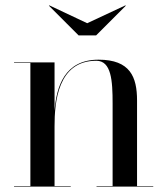

<svg xmlns="http://www.w3.org/2000/svg" viewBox="-20 -691 619 711"><path d="M303 -605 163 -671 161 -670 271 -560H336L446 -670L444 -671ZM32 -2V0H242V-2H182V-223C182 -312 193.5 -466 336.5 -466C392.5 -466 397 -392 397 -308V-2H337.5V0H547.5V-2H487.5V-319C487.5 -406 462 -470 345 -470C218.5 -470 189 -369.5 182 -281V-460H32V-458H92.5V-2Z"/></svg>

Font: Bodoni* 96pt
Style: Regular
Weight: 400
Version: Version 2.3